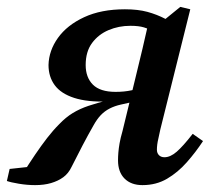

<svg xmlns="http://www.w3.org/2000/svg" viewBox="-48 -524 615 558"><path d="M-28 2 -20 -33 72 -43 16 -16Q36 -48 54 -74.5Q72 -101 89 -123Q106 -145 124 -163Q143 -183 163.5 -195.5Q184 -208 209.5 -216.5Q235 -225 267 -233V-229Q206 -227 167.5 -239.5Q129 -252 111 -276.5Q93 -301 93 -335Q94 -377 120.5 -414Q147 -451 196.5 -474Q246 -497 315 -497Q353 -497 380.5 -489.5Q408 -482 433 -469L476 -504L505 -497L418 -148Q415 -133 412.5 -122.5Q410 -112 409 -104Q408 -96 408 -89Q408 -79 414 -73Q420 -67 430 -67Q447 -67 465.5 -83Q484 -99 512 -135L542 -114Q521 -82 495 -52.5Q469 -23 437.5 -4.5Q406 14 366 14Q333 14 314 -5Q295 -24 295 -58Q295 -69 296 -81Q297 -93 299.5 -107.5Q302 -122 308 -143L345 -295Q356 -339 366 -382Q376 -425 386 -469L397 -434Q385 -440 370 -444.5Q355 -449 331 -449Q297 -449 267.5 -436.5Q238 -424 219.5 -399Q201 -374 201 -335Q201 -299 222 -278Q243 -257 288 -257Q313 -257 334 -261.5Q355 -266 379 -274L370 -235L303 -220Q285 -216 270.5 -208.5Q256 -201 245 -189.5Q234 -178 224 -160Q208 -132 192 -101.5Q176 -71 160 -39Q151 -20 136 -9Q121 2 100.5 8Q80 14 54 14Q31 14 7 10Q-17 6 -28 2Z"/></svg>

Font: Source Serif 4 18pt SemiBold
Style: Italic
Weight: 600
Italic angle: -12°
Designer: Frank Grießhammer
Foundry: Adobe Systems Incorporated
Version: Version 4.004;hotconv 1.0.116;makeotfexe 2.5.65601